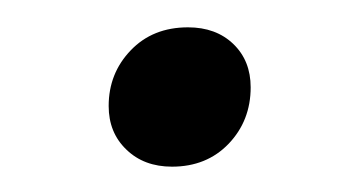

<svg xmlns="http://www.w3.org/2000/svg" viewBox="-20 -334 268 144"><path d="M121 -313.5Q142 -313.5 155 -301Q168 -288.5 168 -268.5Q168 -243.5 151.5 -226.2Q135 -209 109 -209Q88 -209 74.8 -221.8Q61.5 -234.5 61.5 -254.5Q61.5 -279 78 -296.2Q94.5 -313.5 121 -313.5Z"/></svg>

Font: Newsreader Display Light
Style: Italic
Weight: 300
Italic angle: -17°
Designer: Hugues Gentile
Foundry: Production Type
Version: Version 1.001